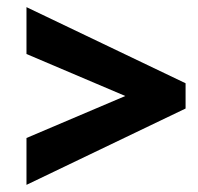

<svg xmlns="http://www.w3.org/2000/svg" viewBox="-20 -518 555 538"><path d="M54.2 0V-131.3L331.1 -249L54.2 -366.7V-498L500 -284.7V-213.9Z"/></svg>

Font: Kumbh Sans ExtraBold
Style: Regular
Weight: 800
Version: Version 1.005